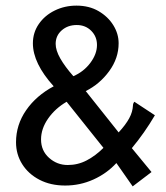

<svg xmlns="http://www.w3.org/2000/svg" viewBox="-20 -650 590 683"><path d="M452 13 394 -70Q360 -33 312.5 -11.5Q265 10 212 10Q160 10 120.5 -10.5Q81 -31 59 -66Q37 -101 37 -144Q37 -206 73 -258Q109 -310 171 -343Q97 -425 97 -496Q97 -534 118 -564.5Q139 -595 174.5 -612.5Q210 -630 252 -630Q297 -630 330.5 -610.5Q364 -591 383 -560.5Q402 -530 402 -496Q402 -443 368.5 -397Q335 -351 285 -326L402 -179Q427 -206 439.5 -229Q452 -252 453 -275Q453 -282 458 -288L531 -240Q494 -177 449 -123L519 -38ZM241 -379Q278 -395 301.5 -426.5Q325 -458 325 -490Q325 -520 304.5 -540.5Q284 -561 253 -561Q221 -561 199.5 -542Q178 -523 178 -494Q178 -471 194.5 -442Q211 -413 241 -379ZM221 -63Q257 -63 288.5 -79.5Q320 -96 348 -124L217 -288Q176 -264 151 -228Q126 -192 126 -154Q126 -114 154.5 -88.5Q183 -63 221 -63Z"/></svg>

Font: Inconsolata SemiExpanded Medium
Style: Regular
Weight: 500
Width: 6
Monospace: yes
Designer: Raph Levien, Cyreal, Brenton Simpson
Foundry: Raph Levien, Cyreal, Google
Version: Version 3.001; ttfautohint (v1.8.2.53-6de2)